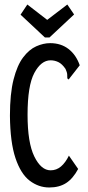

<svg xmlns="http://www.w3.org/2000/svg" viewBox="-20 -820 390 850"><path d="M198 10Q151 10 111.5 -20Q72 -50 48.5 -120Q25 -190 24 -308Q24 -405 40 -468Q56 -531 82.5 -566Q109 -601 140.5 -615Q172 -629 202 -629Q250 -629 283.5 -603Q317 -577 333 -531L290 -476L284 -468L278 -473Q278 -481 277.5 -490.5Q277 -500 270 -515Q255 -537 238.5 -545Q222 -553 204 -553Q162 -553 132 -497Q102 -441 102 -312Q102 -188 132 -127Q162 -66 204 -66Q230 -66 250 -83Q270 -100 285 -131L326 -72Q303 -29 272.5 -9.5Q242 10 198 10ZM278 -800 308 -756 199 -654H179L71 -755L101 -800L189 -732Z"/></svg>

Font: Inconsolata ExtraCondensed SemiBold
Style: Regular
Weight: 600
Width: 2
Monospace: yes
Designer: Raph Levien, Cyreal, Brenton Simpson
Foundry: Raph Levien, Cyreal, Google
Version: Version 3.001; ttfautohint (v1.8.2.53-6de2)